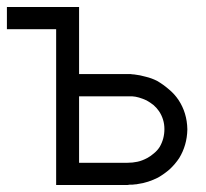

<svg xmlns="http://www.w3.org/2000/svg" viewBox="-20 -528 596 556"><path d="M209 -313.5Q223.6 -313.5 238.3 -313.5Q253.9 -313.5 268.6 -313.5Q280.3 -313.5 291 -313.5Q302.7 -313.5 314.5 -313.5Q318.4 -313.5 322.3 -313.5Q325.2 -313.5 329.1 -313.5Q331.1 -313.5 338.9 -313.5Q346.7 -313.5 348.6 -313.5Q353.5 -313.5 358.4 -313.5Q363.3 -312.5 368.2 -312.5Q385.7 -310.5 402.3 -305.7Q418.9 -301.8 434.6 -293.9Q453.1 -283.2 468.8 -269.5Q485.4 -255.9 497.1 -238.3Q521.5 -201.2 522.5 -154.3Q522.5 -153.3 522.5 -152.3Q521.5 -107.4 499 -70.3Q487.3 -52.7 471.7 -38.1Q456.1 -24.4 437.5 -13.7Q423.8 -6.8 409.2 -2Q394.5 2.9 378.9 4.9Q376 5.9 371.1 5.9Q366.2 6.8 363.3 6.8Q360.4 6.8 355.5 6.8Q349.6 7.8 348.6 7.8Q324.2 7.8 300.8 7.8Q276.4 7.8 252.9 7.8Q237.3 7.8 221.7 7.8Q206.1 7.8 189.5 7.8Q177.7 7.8 166 7.8Q154.3 7.8 142.6 7.8Q142.6 5.9 142.6 3.9Q142.6 2 142.6 0Q142.6 -51.8 142.6 -102.5Q142.6 -154.3 142.6 -205.1Q142.6 -240.2 142.6 -275.4Q142.6 -310.5 142.6 -345.7Q142.6 -370.1 142.6 -394.5Q142.6 -418.9 142.6 -443.4Q128.9 -443.4 114.3 -443.4Q99.6 -443.4 85.9 -443.4Q74.2 -443.4 63.5 -443.4Q51.8 -443.4 41 -443.4Q30.3 -443.4 20.5 -443.4Q9.8 -443.4 0 -443.4Q0 -445.3 0 -447.3Q0 -449.2 0 -451.2Q0 -457 0 -461.9Q0 -467.8 0 -473.6Q0 -477.5 0 -480.5Q0 -484.4 0 -488.3Q0 -493.2 0 -498Q0 -502.9 0 -507.8Q2 -507.8 3.9 -507.8Q5.9 -507.8 7.8 -507.8Q29.3 -507.8 51.8 -507.8Q73.2 -507.8 95.7 -507.8Q111.3 -507.8 126 -507.8Q140.6 -507.8 156.2 -507.8Q168.9 -507.8 182.6 -507.8Q196.3 -507.8 209 -507.8Q209 -505.9 209 -503.9Q209 -502 209 -500Q209 -477.5 209 -456.1Q209 -433.6 209 -412.1Q209 -396.5 209 -381.8Q209 -366.2 209 -351.6Q209 -346.7 209 -340.8Q209 -335.9 209 -331.1Q209 -327.1 209 -322.3Q209 -318.4 209 -313.5ZM209 -249Q209 -239.3 209 -228.5Q209 -218.8 209 -208Q209 -192.4 209 -175.8Q209 -160.2 209 -143.6Q209 -122.1 209 -99.6Q209 -78.1 209 -56.6Q215.8 -56.6 222.7 -56.6Q229.5 -56.6 235.4 -56.6Q247.1 -56.6 258.8 -56.6Q270.5 -56.6 281.2 -56.6Q282.2 -56.6 323.2 -56.6Q364.3 -56.6 348.6 -56.6Q364.3 -56.6 377.9 -59.6Q391.6 -62.5 406.2 -70.3Q417 -76.2 425.8 -84Q435.5 -91.8 442.4 -102.5Q456.1 -126 456.1 -154.3Q456.1 -182.6 440.4 -206.1Q433.6 -215.8 424.8 -223.6Q415 -231.4 404.3 -237.3Q380.9 -248 363.3 -249Q344.7 -249 348.6 -249Q339.8 -249 331.1 -249Q321.3 -249 312.5 -249Q300.8 -249 288.1 -249Q275.4 -249 263.7 -249Q252 -249 241.2 -249Q229.5 -249 218.8 -249Q215.8 -249 213.9 -249Q210.9 -249 209 -249Z"/></svg>

Font: LeFont
Style: Light
Weight: 300
Designer: Leryon MEDIA
Version: Version 1.0